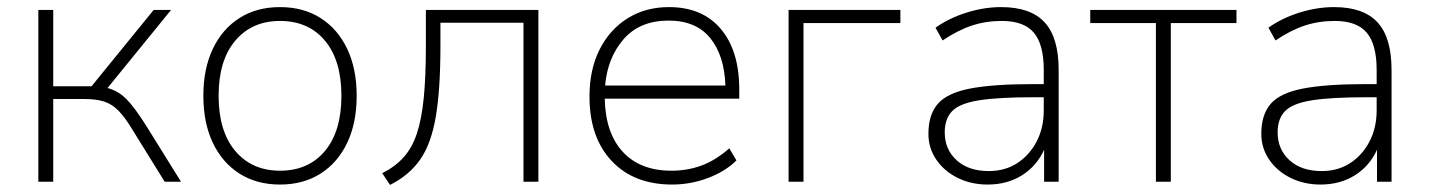

<svg xmlns="http://www.w3.org/2000/svg" viewBox="-20 -512 4027 541"><path d="M88 0V-484H130V-269H238L413 -484H462L283 -264Q313 -256 336 -233Q359 -210 393 -156L490 0H444L351 -150Q331 -183 313 -201Q295 -219 273 -226Q251 -233 218 -233H130V0Z M769 8Q703 8 654.5 -23Q606 -54 579.5 -110Q553 -166 553 -242Q553 -318 579.5 -374Q606 -430 654.5 -461Q703 -492 769 -492Q835 -492 883.5 -461Q932 -430 958.5 -374Q985 -318 985 -242Q985 -166 958.5 -110Q932 -54 883.5 -23Q835 8 769 8ZM769 -31Q849 -31 895.5 -86.5Q942 -142 942 -242Q942 -342 895.5 -397.5Q849 -453 769 -453Q690 -453 643 -397.5Q596 -342 596 -242Q596 -142 643 -86.5Q690 -31 769 -31Z M1079 9 1057 -24Q1093 -42 1117 -68.5Q1141 -95 1154.5 -135.5Q1168 -176 1174 -236Q1180 -296 1180 -383V-484H1497V0H1455V-448H1221V-382Q1221 -260 1208 -183.5Q1195 -107 1164 -62.5Q1133 -18 1079 9Z M1874 8Q1766 8 1703.5 -58.5Q1641 -125 1641 -240Q1641 -316 1669.5 -372.5Q1698 -429 1748.5 -460.5Q1799 -492 1865 -492Q1959 -492 2011 -430.5Q2063 -369 2063 -260V-234H1684Q1686 -137 1735 -84Q1784 -31 1872 -31Q1917 -31 1956.5 -45.5Q1996 -60 2035 -94L2055 -60Q2024 -29 1975 -10.5Q1926 8 1874 8ZM1864 -454Q1783 -454 1737.5 -402Q1692 -350 1685 -271H2024Q2021 -356 1981 -405Q1941 -454 1864 -454Z M2202 0V-484H2517V-447H2244V0Z M2763 8Q2716 8 2678 -11Q2640 -30 2618 -62.5Q2596 -95 2596 -135Q2596 -189 2622.5 -219.5Q2649 -250 2713.5 -262.5Q2778 -275 2891 -275H2921V-315Q2921 -387 2893 -420Q2865 -453 2803 -453Q2758 -453 2718.5 -440Q2679 -427 2636 -398L2616 -434Q2654 -461 2703.5 -476.5Q2753 -492 2801 -492Q2884 -492 2923.5 -449Q2963 -406 2963 -315V0H2922V-90Q2901 -44 2859.5 -18Q2818 8 2763 8ZM2766 -30Q2812 -30 2846.5 -52.5Q2881 -75 2901 -113.5Q2921 -152 2921 -201V-238H2893Q2794 -238 2739.5 -229.5Q2685 -221 2663.5 -199.5Q2642 -178 2642 -139Q2642 -91 2675.5 -60.5Q2709 -30 2766 -30Z M3237 0V-447H3052V-484H3464V-447H3279V0Z M3701 8Q3654 8 3616 -11Q3578 -30 3556 -62.5Q3534 -95 3534 -135Q3534 -189 3560.5 -219.5Q3587 -250 3651.5 -262.5Q3716 -275 3829 -275H3859V-315Q3859 -387 3831 -420Q3803 -453 3741 -453Q3696 -453 3656.5 -440Q3617 -427 3574 -398L3554 -434Q3592 -461 3641.5 -476.5Q3691 -492 3739 -492Q3822 -492 3861.5 -449Q3901 -406 3901 -315V0H3860V-90Q3839 -44 3797.5 -18Q3756 8 3701 8ZM3704 -30Q3750 -30 3784.5 -52.5Q3819 -75 3839 -113.5Q3859 -152 3859 -201V-238H3831Q3732 -238 3677.5 -229.5Q3623 -221 3601.5 -199.5Q3580 -178 3580 -139Q3580 -91 3613.5 -60.5Q3647 -30 3704 -30Z"/></svg>

Font: Nunito Sans ExtraLight
Style: Regular
Weight: 200
Designer: Vernon Adams
Foundry: Vernon Adams
Version: Version 3.006; ttfautohint (v1.8.3)